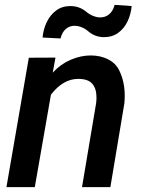

<svg xmlns="http://www.w3.org/2000/svg" viewBox="-20 -764 580 784"><path d="M517.6 -739.3Q514.6 -706.1 501 -677Q487.3 -647.9 462.9 -630.1Q438.5 -612.3 404.8 -612.3Q368.2 -612.3 340.3 -636.2Q328.6 -646.5 313.7 -652.6Q298.8 -658.7 284.2 -658.7Q264.2 -658.7 249 -646Q233.9 -633.3 227.1 -606.9L153.8 -610.8Q156.7 -644 170.7 -673.3Q184.6 -702.6 209 -720.9Q233.4 -739.3 267.1 -739.3Q304.2 -739.3 332.5 -715.8Q345.2 -705.1 360.4 -699Q375.5 -692.9 389.6 -692.9Q409.7 -692.9 425.3 -705.3Q440.9 -717.8 448.2 -744.1ZM188 -377.4 122.1 0H6.3L97.7 -528.3L206.5 -528.8L195.3 -467.3Q227.1 -502 268.3 -519.8Q309.6 -537.6 350.6 -537.6Q389.6 -537.6 420.9 -522Q452.1 -506.3 466.3 -477.5Q489.3 -431.6 489.3 -373.5Q489.3 -357.9 487.8 -341.8L430.7 0H314.9L372.6 -343.3Q374 -356 374 -366.2Q374 -402.3 356.7 -422.1Q339.4 -441.9 299.3 -441.9Q237.8 -441.9 188 -377.4Z"/></svg>

Font: Mardoto Medium
Style: Italic
Weight: 500
Italic angle: -12°
Designer: Christian Robertson, Vahan Hovhannisyan
Foundry: Google
Version: Version 1.000